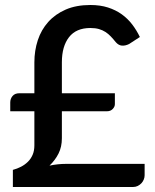

<svg xmlns="http://www.w3.org/2000/svg" viewBox="-20 -748 620 768"><path d="M21 -338Q21 -353 30.2 -364Q39.5 -375 57.5 -375H117.5V-498.5Q117.5 -545.5 131.2 -587.2Q145 -629 173 -660.2Q201 -691.5 243 -709.8Q285 -728 341.5 -728Q381 -728 412 -718Q443 -708 467 -690.8Q491 -673.5 508.8 -650.2Q526.5 -627 539.5 -600L496.5 -572Q481.5 -564.5 467.8 -565.5Q454 -566.5 442.5 -580Q433 -592 423.2 -602.2Q413.5 -612.5 402 -620Q390.5 -627.5 375.8 -631.8Q361 -636 341.5 -636Q284.5 -636 256 -599.2Q227.5 -562.5 227.5 -499V-375H439.5V-331.5Q439.5 -321 430.8 -312Q422 -303 408.5 -303H227.5V-195Q227.5 -160.5 214.2 -134Q201 -107.5 178 -85.5Q211.5 -92.5 244 -92.5H558.5V-47Q558.5 -38.5 555.2 -30.2Q552 -22 545.8 -15.2Q539.5 -8.5 531 -4.2Q522.5 0 512 0H31.5V-68.5Q48.5 -73 64 -81Q79.5 -89 91.5 -100.8Q103.5 -112.5 110.5 -128.8Q117.5 -145 117.5 -166.5V-303H21Z"/></svg>

Font: LatoLatin Semibold
Style: Regular
Weight: 600
Designer: Lukasz Dziedzic with Adam Twardoch and Botio Nikoltchev
Foundry: tyPoland Lukasz Dziedzic
Version: Version 2.015; 2015-08-06; http://www.latofonts.com/